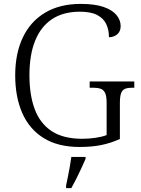

<svg xmlns="http://www.w3.org/2000/svg" viewBox="-20 -744 722 985"><path d="M388 10Q277 10 203.5 -36Q130 -82 94 -164.5Q58 -247 58 -358Q58 -469 97 -551.5Q136 -634 211.5 -679Q287 -724 394 -724Q466 -724 511 -708.5Q556 -693 577.5 -667Q599 -641 599 -610Q599 -583 581.5 -568Q564 -553 539 -553Q539 -590 525.5 -619.5Q512 -649 479.5 -666.5Q447 -684 390 -684Q304 -684 246.5 -645.5Q189 -607 160 -534.5Q131 -462 131 -358Q131 -256 158.5 -183Q186 -110 245.5 -71Q305 -32 402 -32Q436 -32 470 -37Q504 -42 527 -51V-217Q527 -251 519 -267.5Q511 -284 495.5 -289Q480 -294 457 -294H440V-326H669V-294H658Q636 -294 622 -288.5Q608 -283 601.5 -266.5Q595 -250 595 -215V-31Q549 -10 500 0Q451 10 388 10ZM319 208Q324 185 329 159.5Q334 134 338.5 109Q343 84 346 61H419V71Q410 92 397.5 119Q385 146 371.5 173Q358 200 346 221H319Z"/></svg>

Font: Noto Serif Khmer Light
Style: Regular
Weight: 300
Version: Version 2.003